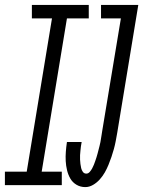

<svg xmlns="http://www.w3.org/2000/svg" viewBox="-52 -755 584 783"><path d="M200 0H-32V-55H57L160 -680H78V-735H310V-680H221L118 -55H200ZM296 8Q276 8 260 -1.5Q244 -11 235 -26.5Q226 -42 221.5 -60.5Q217 -79 216 -98Q215 -117 216.5 -136.5Q218 -156 221 -176H281Q279 -167 278 -158Q277 -149 276 -140Q275 -131 274.5 -122Q274 -113 274.5 -104Q275 -95 276 -86.5Q277 -78 279 -69.5Q281 -61 286 -54Q291 -47 300 -47Q308 -47 314 -54Q320 -61 324 -68.5Q328 -76 331 -83.5Q334 -91 336.5 -98.5Q339 -106 341.5 -113.5Q344 -121 346 -129Q348 -137 350 -144.5Q352 -152 354 -160Q356 -168 357.5 -175.5Q359 -183 360 -190.5Q361 -198 362.5 -206Q364 -214 365 -222L441 -680H360V-735H512L426 -213Q423 -196 420 -180Q417 -164 412.5 -147.5Q408 -131 402.5 -115Q397 -99 390.5 -83Q384 -67 375.5 -52Q367 -37 355 -23.5Q343 -10 327.5 -1Q312 8 296 8Z"/></svg>

Font: Iosevka Light
Style: Italic
Weight: 300
Italic angle: -9°
Monospace: yes
Designer: Belleve Invis
Foundry: Belleve Invis
Version: Version 32.5.0; ttfautohint (v1.8.4)